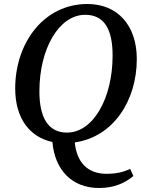

<svg xmlns="http://www.w3.org/2000/svg" viewBox="-20 -700 704 960"><path d="M315 -37C219 -37 177 -115 177 -243C177 -457 275 -626 406 -626C503 -626 543 -551 543 -422C543 -209 446 -37 315 -37ZM475 240C551 240 605 215 647 180L631 145C594 161 562 169 512 169C418 169 363 111 354 12C546 -15 664 -196 664 -405C664 -574 567 -680 417 -680C197 -680 56 -483 56 -258C56 -106 130 -14 242 10C254 149 339 240 475 240Z"/></svg>

Font: Source Serif Pro Semibold
Style: Italic
Weight: 600
Italic angle: -12°
Designer: Frank Grießhammer
Foundry: Adobe Systems Incorporated
Version: Version 3.001;hotconv 1.0.111;makeotfexe 2.5.65597